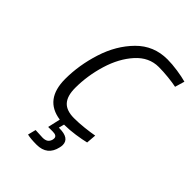

<svg xmlns="http://www.w3.org/2000/svg" viewBox="-259 -818 1146 1146"><g transform="rotate(45 313.5 -245.5)"><path d="M192 -192Q192 -124 221.5 -91.5Q251 -59 315 -59Q355 -59 400.5 -64Q446 -69 478 -75L473 -12Q441 -4 393 3Q345 10 305 10H300L291 45H296Q381 45 381 102Q381 112 378 124Q359 211 269 211Q218 211 190 204L203 153Q251 156 265 156Q286 156 298.5 147.5Q311 139 316 120Q317 116 317 110Q317 87 282 87H243L261 7Q112 -14 112 -188Q112 -304 150 -423Q188 -542 267 -622Q346 -702 461 -702Q501 -702 548 -695Q595 -688 627 -679L609 -618Q581 -624 538 -628.5Q495 -633 457 -633Q375 -633 314.5 -566Q254 -499 223 -397Q192 -295 192 -192Z"/></g></svg>

Font: Cairo
Style: Italic
Weight: 400
Italic angle: -13°
Designer: Mohamed Gaber, Accademia di Belle Arti di Urbino and others
Foundry: Kief Type Foundry, Accademia di Belle Arti di Urbino and others
Version: Version 3.011